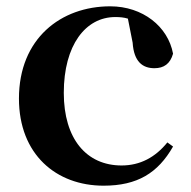

<svg xmlns="http://www.w3.org/2000/svg" viewBox="-20 -572 605 608"><path d="M308 16C415 16 480 -24 528 -108L510 -121C472 -74 424 -48 365 -48C254 -48 182 -132 182 -278C182 -429 251 -518 345 -518C359 -518 372 -517 385 -513L400 -437C404 -376 432 -356 469 -356C499 -356 519 -370 528 -402C512 -488 432 -552 329 -552C173 -552 40 -450 40 -260C40 -83 158 16 308 16Z"/></svg>

Font: GenRyuMin2 TW B
Style: Regular
Weight: 700
Version: Version 2.100;PS 2.1;hotconv 16.6.51;makeotf.lib2.5.65220 DE